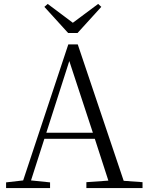

<svg xmlns="http://www.w3.org/2000/svg" viewBox="-20 -958 752 978"><path d="M223 -938 206 -923 327 -790H375L496 -923L480 -938L351 -842ZM333 -647 453 -282H216ZM420 0H706V-30L610 -37L376 -732H328L98 -39L11 -29V0H235V-29L138 -39L206 -251H463L532 -38L420 -30Z"/></svg>

Font: Noto Serif CJK SC Light
Style: Regular
Weight: 300
Designer: Ryoko NISHIZUKA 西塚涼子 (kana & ideographs); Frank Grießhammer (Latin, Greek & Cyrillic); Wenlong ZHANG 张文龙 (bopomofo); San
Foundry: Adobe
Version: Version 2.001;hotconv 1.1.0;makeotfexe 2.6.0